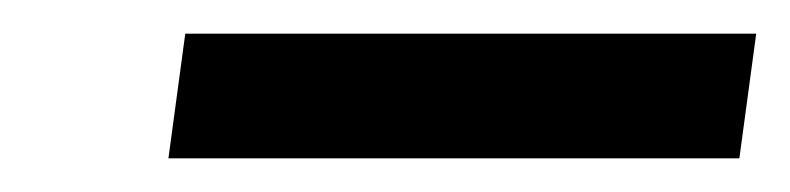

<svg xmlns="http://www.w3.org/2000/svg" viewBox="-20 -690 469 114"><path d="M80 -596 90 -670H429L419 -596Z"/></svg>

Font: Host Grotesk Light
Style: Italic
Weight: 300
Italic angle: -8°
Designer: Doğukan Karapınar based on Poppins by Indian Type Foundry, Jonny Pinhorn
Foundry: Element Type
Version: Version 1.001; ttfautohint (v1.8.4.7-5d5b)